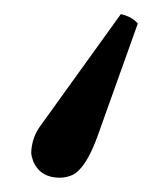

<svg xmlns="http://www.w3.org/2000/svg" viewBox="-20 -119 232 270"><path d="M64 130.9Q37.1 130.9 26.9 108.4Q24.4 101.6 23.9 96.2Q24.4 74.2 38.1 56.2L149.9 -99.1Q165.5 -95.7 173.8 -85.9L116.2 75.2Q100.1 118.2 82 127Q73.2 130.9 64 130.9Z"/></svg>

Font: Linux Libertine Display O
Style: Regular
Weight: 400
Designer: Philipp H. Poll
Foundry: Philipp H. Poll
Version: Version 5.0.9